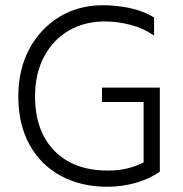

<svg xmlns="http://www.w3.org/2000/svg" viewBox="-20 -706 701 734"><path d="M569 -570V-639Q527 -665 475 -675.5Q423 -686 373 -686Q280 -686 207 -641.5Q134 -597 92 -518.5Q50 -440 50 -338Q50 -230 93 -152.5Q136 -75 213 -33.5Q290 8 391 8Q447 8 500.5 -7.5Q554 -23 591 -50L561 -104Q547 -94 524 -82.5Q501 -71 468 -62.5Q435 -54 392 -54Q262 -54 188 -129.5Q114 -205 114 -338Q114 -425 148.5 -489.5Q183 -554 243 -589Q303 -624 381 -624Q429 -624 479 -611Q529 -598 569 -570ZM529 -371V-35L591 -50V-371ZM370 -371V-316H591V-371Z"/></svg>

Font: Hind Variable Light
Style: Regular
Weight: 300
Designer: Manushi Parikh, Satya Rajpurohit
Foundry: Indian Type Foundry
Version: Version 3.000